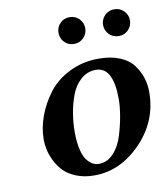

<svg xmlns="http://www.w3.org/2000/svg" viewBox="-74 -689 666 762"><g transform="rotate(-10 258.5 -308.0)"><path d="M198.2 -172.9Q198.2 -129.9 206.1 -99.4Q213.9 -68.8 226.3 -55.4Q238.8 -42 249.3 -37.1Q259.8 -32.2 271 -32.2Q305.2 -32.2 330.6 -59.6Q356 -86.9 368.4 -128.4Q380.9 -169.9 387 -206.5Q393.1 -243.2 393.1 -272Q393.1 -401.9 323.2 -401.9Q289.1 -401.9 262.9 -378.9Q236.8 -356 223.4 -319.6Q210 -283.2 204.1 -246.1Q198.2 -209 198.2 -172.9ZM71.8 -165Q71.8 -211.9 89.4 -259.5Q106.9 -307.1 138.9 -349.1Q170.9 -391.1 224.4 -417.5Q277.8 -443.8 341.8 -443.8Q390.6 -443.8 426.8 -429Q462.9 -414.1 481.4 -388.4Q500 -362.8 508.5 -335.9Q517.1 -309.1 517.1 -278.8Q517.1 -161.6 434.1 -75.9Q351.1 9.8 246.1 9.8Q205.1 9.8 173.1 -3.2Q141.1 -16.1 122.6 -35.6Q104 -55.2 92 -80.1Q80.1 -105 75.9 -126Q71.8 -147 71.8 -165ZM218.5 -533.9Q203.1 -549.8 203.1 -572Q203.1 -594.2 218.5 -610.1Q233.9 -626 256.8 -626Q279.8 -626 295.4 -610.1Q311 -594.2 311 -572Q311 -549.8 295.4 -533.9Q279.8 -518.1 256.8 -518.1Q233.9 -518.1 218.5 -533.9ZM398.4 -533.9Q382.8 -549.8 382.8 -572Q382.8 -594.2 398.4 -610.1Q414.1 -626 437 -626Q460 -626 475.6 -610.1Q491.2 -594.2 491.2 -572Q491.2 -549.8 475.6 -533.9Q460 -518.1 437 -518.1Q414.1 -518.1 398.4 -533.9Z"/></g></svg>

Font: Linux Libertine O
Style: Semibold Italic
Weight: 600
Italic angle: -11.5°
Designer: Philipp H. Poll
Foundry: Philipp H. Poll
Version: Version 5.1.2